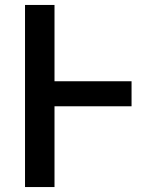

<svg xmlns="http://www.w3.org/2000/svg" viewBox="-20 -755 640 775"><path d="M81 0V-735H200V-427H511V-326H200V0Z"/></svg>

Font: R Plex Mono
Style: Bold
Weight: 700
Monospace: yes
Designer: Belleve Invis
Foundry: Belleve Invis
Version: Version 31.8.0